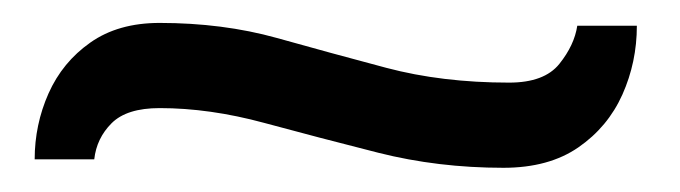

<svg xmlns="http://www.w3.org/2000/svg" viewBox="-20 -320 584 165"><path d="M61 -183.1H9.8Q9.8 -212.9 21.7 -239.7Q33.7 -266.6 57.6 -283.4Q81.5 -300.3 117.2 -300.3Q171.4 -300.3 217.8 -287.4Q264.2 -274.4 312 -261.7Q359.9 -249 417.5 -249Q447.8 -249 460.7 -265.1Q473.6 -281.2 476.1 -297.9H527.3Q527.3 -266.6 514.9 -238.8Q502.4 -210.9 477.1 -193.4Q451.7 -175.8 412.6 -175.8Q356.4 -175.8 305.2 -188.7Q253.9 -201.7 207 -214.4Q160.2 -227.1 117.2 -227.1Q88.9 -227.1 75.9 -214.1Q63 -201.2 61 -183.1Z"/></svg>

Font: Kanchenjunga
Style: Regular
Weight: 400
Designer: Becca Hirsbrunner Spalinger
Foundry: SIL International
Version: Version 2.001